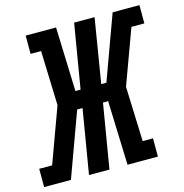

<svg xmlns="http://www.w3.org/2000/svg" viewBox="-142 -835 893 934"><g transform="rotate(-15 304.5 -367.5)"><path d="M-34 0V-92H31L132 -368L123 -643H70V-735H223L234 -412H260L314 -735H417L364 -412H390L508 -735H643V-643H578L477 -368L487 -92H539V0H386L375 -323H349L295 0H192L246 -323H219L101 0Z"/></g></svg>

Font: Iosevka Slab SmBdExObl
Style: Regular
Weight: 600
Width: 7
Italic angle: -9°
Monospace: yes
Designer: Belleve Invis
Foundry: Belleve Invis
Version: Version 11.1.0; ttfautohint (v1.8.3)